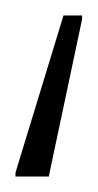

<svg xmlns="http://www.w3.org/2000/svg" viewBox="-20 -38 126 248"><path d="M0 190V185L62 -18H86V-13L43 190Z"/></svg>

Font: Saira Ultra Condensed ExLight
Style: Regular
Weight: 200
Width: 1
Designer: Hector Gatti with collaboration of the Omnibus-Type team
Foundry: Omnibus-Type
Version: Version 1.001; ttfautohint (v1.8)